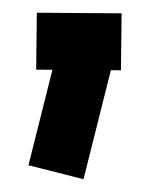

<svg xmlns="http://www.w3.org/2000/svg" viewBox="-20 -148 242 303"><path d="M24.9 112.8 78.1 -99.1 165 -77.1 111.8 134.8ZM38.1 -127.9 171.9 -127 170.9 -37.1 37.1 -38.1Z"/></svg>

Font: Opir
Style: Regular
Weight: 400
Designer: Maksym Kobuzan
Version: Version 1.000;FEAKit 1.0